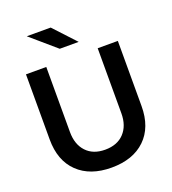

<svg xmlns="http://www.w3.org/2000/svg" viewBox="-166 -1060 1073 1200"><g transform="rotate(-20 370.0 -460.5)"><path d="M676 -715V-282Q676 -141 594.5 -62.5Q513 16 370 16Q228 16 146.5 -62.5Q65 -141 65 -282V-715H200V-282Q200 -200 245 -151.5Q290 -103 370 -103Q451 -103 496.5 -151.5Q542 -200 542 -282V-715ZM318 -793 151 -937H310L444 -793Z"/></g></svg>

Font: Wix Madefor Display
Style: Bold
Weight: 700
Designer: Dalton Maag Ltd
Foundry: Dalton Maag Ltd
Version: Version 3.100